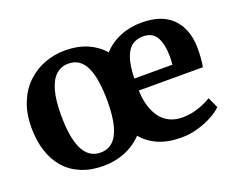

<svg xmlns="http://www.w3.org/2000/svg" viewBox="-97 -737 1126 916"><g transform="rotate(-20 466.0 -279.5)"><path d="M288.6 11Q225.2 11 176.3 -9.2Q127.4 -29.3 94 -67.1Q60.6 -104.9 43.3 -158Q26 -211.1 26 -276.7Q26 -349.9 48.5 -404.8Q70.9 -459.8 109.8 -496.5Q148.6 -533.2 197.9 -551.6Q247.3 -570 301.5 -570Q365.6 -570 414.3 -548.9Q462.9 -527.7 495.6 -489.7Q530.7 -528.4 580.5 -549.2Q630.3 -570 690.4 -570Q791.6 -570 845 -517.1Q898.5 -464.3 900.9 -368.4Q900.9 -335.9 899 -311.9Q897.1 -287.8 893.1 -269.5H567.8Q569.6 -224.8 580.4 -189.3Q591.2 -153.7 610.5 -128.7Q629.8 -103.7 657.7 -90.6Q685.5 -77.5 722 -77.5Q762.9 -77.5 804.2 -91.7Q845.4 -105.9 868.1 -121.6L892.8 -67.6Q876.7 -50.3 844.1 -32.1Q811.5 -13.9 769.4 -1.5Q727.3 11 682.3 11Q615.6 11 566.9 -10.3Q518.3 -31.5 486.6 -69.9Q467.4 -49.7 444.7 -34.5Q422.1 -19.3 396.8 -9.2Q371.5 0.9 344.1 6Q316.8 11 288.6 11ZM179.2 -287Q179.2 -231.9 185.9 -188.7Q192.5 -145.5 206.7 -115.4Q220.8 -85.3 243 -69.5Q265.3 -53.7 296.8 -53.7Q333.9 -53.7 359.1 -77.1Q384.2 -100.6 397.3 -149Q410.4 -197.4 410.4 -272Q410.4 -326.6 404.2 -369.8Q398 -413 384.5 -443.3Q371 -473.6 349 -489.5Q327 -505.3 295.3 -505.3Q258.4 -505.3 232.5 -481.9Q206.5 -458.4 192.9 -410.2Q179.2 -362.1 179.2 -287ZM567.4 -330.6H760.9Q761.7 -341.1 762.3 -352.7Q762.9 -364.3 762.9 -372.8Q762.7 -432.5 743 -469.1Q723.3 -505.6 674 -505.6Q644.5 -505.6 621.4 -490.9Q598.3 -476.1 584 -438.3Q569.7 -400.5 567.4 -330.6Z"/></g></svg>

Font: Merriweather 7pt Light
Style: Regular
Weight: 300
Designer: Eben Sorkin
Foundry: Eben Sorkin
Version: Version 2.200;gftools[0.9.31]